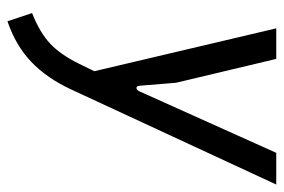

<svg xmlns="http://www.w3.org/2000/svg" viewBox="-143 -397 761 515"><g transform="rotate(90 237.5 -139.5)"><path d="M37 221 15 155Q68 134 97.5 106Q127 78 151 29L171 -12L56 -500H138L202 -231L210 -133Q211 -125 216 -125Q221 -125 225 -133L390 -500H475L220 50Q190 115 146 157Q102 199 37 221Z"/></g></svg>

Font: Finlandica
Style: Italic
Weight: 400
Italic angle: -8°
Designer: Niklas Ekholm, Juho Hiilivirta, Jaakko Suomalainen
Foundry: Helsinki Type Studio
Version: Version 1.064